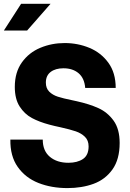

<svg xmlns="http://www.w3.org/2000/svg" viewBox="-25 -965 674 996"><path d="M28.8 -240.7H196.8Q196.8 -182.6 233.6 -151.6Q270.5 -120.6 330.1 -120.6Q376 -120.6 405.3 -140.1Q434.6 -159.7 434.6 -205.6Q434.6 -236.8 415.5 -255.4Q396.5 -273.9 367.9 -283.7Q339.4 -293.5 287.1 -305.2Q260.7 -310.5 231 -318.4Q178.2 -332.5 140.1 -353Q102.1 -373.5 76.9 -412.6Q51.8 -451.7 51.8 -514.2Q51.8 -589.8 88.4 -641.1Q125 -692.4 184.1 -717Q243.2 -741.7 310.5 -741.7Q378.4 -741.7 438.7 -716.8Q499 -691.9 537.1 -639.6Q575.2 -587.4 575.2 -508.8H417Q413.1 -559.1 382.8 -585Q352.5 -610.8 304.2 -610.8Q262.7 -610.8 237.8 -591.8Q212.9 -572.8 212.9 -536.6Q212.9 -506.8 230.5 -489.5Q248 -472.2 275.1 -463.4Q302.2 -454.6 350.6 -444.8L373 -439.9Q439 -425.3 486.1 -403.8Q533.2 -382.3 564.5 -338.9Q595.7 -295.4 595.7 -223.6Q595.7 -138.2 558.3 -85.9Q521 -33.7 460.4 -11.5Q399.9 10.7 324.7 10.7Q241.7 10.7 174.3 -15.9Q106.9 -42.5 67.1 -98.9Q27.3 -155.3 28.8 -240.7ZM-4.9 -806.6 84.5 -945.3H237.3L115.7 -806.6Z"/></svg>

Font: Glacial Indifference
Style: Bold
Weight: 700
Designer: Alfredo Marco Pradil
Foundry: Alfredo Marco Pradil
Version: Version 1.312